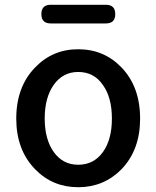

<svg xmlns="http://www.w3.org/2000/svg" viewBox="-20 -770 654 803"><path d="M307 13Q200 13 127 -62Q48 -143 48 -274Q48 -407 127 -488Q200 -564 307 -564Q415 -564 488 -488Q566 -407 566 -274Q566 -143 488 -62Q414 13 307 13ZM307 -81Q372 -81 410 -133.5Q448 -186 448 -274Q448 -363 410 -415Q373 -469 307 -469Q243 -469 205 -415.5Q167 -362 167 -274.5Q167 -187 205 -134Q243 -81 307 -81ZM192 -672Q153 -672 153 -711Q153 -750 192 -750H423Q462 -750 462 -711Q462 -672 423 -672H307Z"/></svg>

Font: GenSenRounded JP M
Style: Regular
Weight: 500
Version: Version 1.501;PS 1;hotconv 16.6.51;makeotf.lib2.5.65220